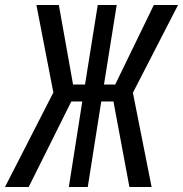

<svg xmlns="http://www.w3.org/2000/svg" viewBox="-58 -750 734 770"><path d="M-38 0H57L228 -343H272L218 0H294L348 -343H397L461 0H550L475 -378L656 -730H559L404 -411H359L410 -730H334L283 -411H235L178 -730H88L156 -379Z"/></svg>

Font: JetBrains Mono
Style: Italic
Weight: 400
Italic angle: -9°
Monospace: yes
Designer: Philipp Nurullin, Konstantin Bulenkov
Foundry: JetBrains
Version: Version 2.305